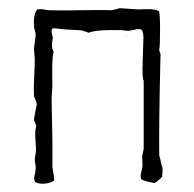

<svg xmlns="http://www.w3.org/2000/svg" viewBox="-20 -450 474 469"><path d="M253 -425 273 -430Q312 -427 317 -427Q323 -427 334 -427.5Q345 -428 353.5 -427Q362 -426 368 -423Q371 -418 371 -378Q371 -338 369 -329Q369 -325 371 -321Q373 -317 372 -313Q368 -149 369 -70Q371 -65 373 -54.5Q375 -44 377 -40Q377 -25 376 -18Q362 -4 357 -3Q334 -7 325 -12Q323 -19 323.5 -22.5Q324 -26 326 -33.5Q328 -41 328 -44Q328 -61 327 -67L331 -86V-253Q327 -258 328.5 -299Q330 -340 330 -348Q332 -371 325 -378Q318 -380 306.5 -377Q295 -374 287 -375Q283 -377 246.5 -376.5Q210 -376 197 -370Q193 -371 186.5 -373.5Q180 -376 177 -376L141 -378Q137 -378 130 -379Q123 -380 118 -380.5Q113 -381 109 -381Q106 -378 106 -374Q106 -370 107.5 -365Q109 -360 109 -357Q104 -334 111 -324Q106 -305 108 -241Q108 -236 107 -225Q106 -214 106 -209Q106 -192 107 -157.5Q108 -123 108 -105V-42Q113 -15 112 -9Q105 -3 89.5 -1.5Q74 0 65 -6Q63 -13 63.5 -16Q64 -19 65.5 -26Q67 -33 67 -36Q68 -40 66.5 -48Q65 -56 65 -59Q65 -64 66.5 -72Q68 -80 68 -85Q68 -91 67 -102Q66 -113 66 -122.5Q66 -132 68 -140Q69 -144 66 -149.5Q63 -155 63 -159Q67 -183 70 -195Q69 -200 66.5 -206.5Q64 -213 63 -215Q62 -232 63.5 -263Q65 -294 65 -305Q65 -309 64 -317Q63 -325 63 -329Q63 -334 65 -347Q67 -360 67 -367Q67 -369 65.5 -374.5Q64 -380 63 -384Q61 -415 71 -427Q79 -429 98 -425Q124 -424 176.5 -425Q229 -426 253 -425ZM287 -362 288 -360 289 -359 288 -361Z"/></svg>

Font: FuturaRenner Light
Style: Regular
Weight: 300
Designer: BSozoo
Foundry: BSozoo
Version: Version 1.001;PS 001.001;hotconv 1.0.70;makeotf.lib2.5.58329